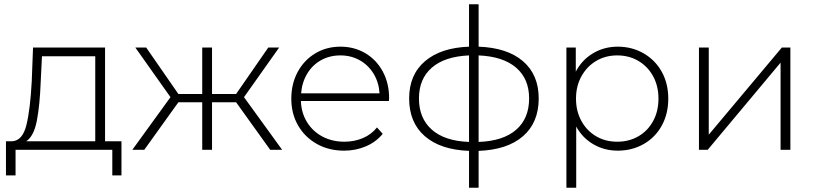

<svg xmlns="http://www.w3.org/2000/svg" viewBox="-20 -703 3820 901"><path d="M550 -40V120H507V0H53V120H8V-40H37Q86 -43 104 -116.5Q122 -190 129 -322L135 -480H473V-40ZM103 -40H427V-439H177L171 -319Q167 -210 153 -137Q139 -64 103 -40Z M1088 -223H975V0H929V-223H817L657 0H601L780 -247L615 -480H666L817 -262H929V-480H975V-262H1088L1239 -480H1290L1125 -247L1304 0H1248Z M1805 -229H1392Q1394 -173 1421 -129.5Q1448 -86 1493.5 -62Q1539 -38 1596 -38Q1643 -38 1683 -55Q1723 -72 1749 -105L1776 -75Q1745 -37 1697.5 -16.5Q1650 4 1595 4Q1523 4 1467 -27.5Q1411 -59 1379 -114Q1347 -169 1347 -240Q1347 -310 1377 -365.5Q1407 -421 1459.5 -452.5Q1512 -484 1577.5 -484Q1643 -484 1695 -453Q1747 -422 1776.5 -367Q1806 -312 1806 -242ZM1393 -265H1761Q1758 -316 1733.5 -356.5Q1709 -397 1668.5 -420Q1628 -443 1577.5 -443Q1527 -443 1486.5 -420.5Q1446 -398 1421.5 -357Q1397 -316 1393 -265Z M2226 5V178H2181V5Q2047 0 1973.5 -64Q1900 -128 1900 -241Q1900 -352 1974 -415.5Q2048 -479 2181 -484V-683H2226V-484Q2361 -479 2434.5 -415.5Q2508 -352 2508 -241Q2508 -128 2434.5 -64Q2361 0 2226 5ZM2181 -37V-443Q2067 -438 2006.5 -385.5Q1946 -333 1946 -241Q1946 -148 2006.5 -94.5Q2067 -41 2181 -37ZM2463 -241Q2463 -333 2402 -385.5Q2341 -438 2226 -443V-37Q2341 -41 2402 -94Q2463 -147 2463 -241Z M2879 4Q2816 4 2764.5 -26Q2713 -56 2684 -109V178H2638V-480H2682V-367Q2711 -422 2763 -453Q2815 -484 2879 -484Q2946 -484 3000.5 -452.5Q3055 -421 3085.5 -366Q3116 -311 3116 -240Q3116 -169 3085.5 -113.5Q3055 -58 3000.5 -27Q2946 4 2879 4ZM2876.5 -38Q2932 -38 2976 -63.5Q3020 -89 3045 -135Q3070 -181 3070 -240Q3070 -299 3045 -345Q3020 -391 2976 -417Q2932 -443 2876.5 -443Q2821 -443 2777.5 -417Q2734 -391 2708.5 -345Q2683 -299 2683 -240Q2683 -181 2708.5 -135Q2734 -89 2777.5 -63.5Q2821 -38 2876.5 -38Z M3260 -480H3306V-71L3649 -480H3689V0H3643V-409L3301 0H3260Z"/></svg>

Font: Montserrat Ace
Style: Light
Weight: 300
Designer: Julieta Ulanovsky
Foundry: Julieta Ulanovsky
Version: Version 1